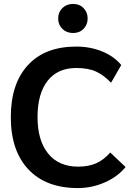

<svg xmlns="http://www.w3.org/2000/svg" viewBox="-20 -947 694 977"><path d="M35 -351Q35 -521 122 -615.5Q209 -710 368 -710Q440 -710 500.5 -685Q561 -660 597 -616L545 -526Q509 -564 469.5 -582.5Q430 -601 368 -601Q273 -601 222 -535.5Q171 -470 171 -351Q171 -232 225 -165.5Q279 -99 378 -99Q430 -99 469 -116Q508 -133 541 -171L619 -97Q579 -48 513.5 -19Q448 10 376 10Q214 10 124.5 -85Q35 -180 35 -351ZM276 -853Q276 -885 297.5 -906Q319 -927 352 -927Q385 -927 405.5 -905.5Q426 -884 426 -853Q426 -822 405.5 -800.5Q385 -779 352 -779Q319 -779 297.5 -800Q276 -821 276 -853Z"/></svg>

Font: Niramit
Style: Bold
Weight: 700
Designer: Katatrad Aksorn Co.,Ltd.
Foundry: Cadson Demak Co.,Ltd.
Version: Version 1.001; ttfautohint (v1.6)